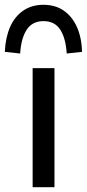

<svg xmlns="http://www.w3.org/2000/svg" viewBox="-44 -780 362 800"><path d="M92 0V-496H183V0ZM40 -557 -24 -564Q-21 -624 -2 -667.5Q17 -711 52.5 -735.5Q88 -760 137 -760Q187 -760 222 -735.5Q257 -711 276.5 -667.5Q296 -624 298 -564L234 -557Q230 -621 207 -656.5Q184 -692 137 -692Q91 -692 67.5 -656.5Q44 -621 40 -557Z"/></svg>

Font: Nunito Sans 7pt
Style: Regular
Weight: 400
Designer: Vernon Adams
Foundry: Vernon Adams
Version: Version 3.101;gftools[0.9.27]